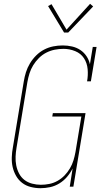

<svg xmlns="http://www.w3.org/2000/svg" viewBox="-20 -982 540 1010"><path d="M193 8Q167 8 141.5 1.5Q116 -5 96.5 -20Q77 -35 64.5 -57Q52 -79 46.5 -103.5Q41 -128 42 -155Q43 -182 48 -208L105 -553Q109 -578 116.5 -602Q124 -626 137.5 -648.5Q151 -671 170 -690Q189 -709 212 -721Q235 -733 260 -738Q285 -743 310 -743Q335 -743 359 -737.5Q383 -732 402.5 -719Q422 -706 435 -686.5Q448 -667 453 -644L468 -735H488L458 -554H438Q444 -586 441 -618.5Q438 -651 421.5 -676Q405 -701 375.5 -713Q346 -725 314 -725Q291 -725 268 -720.5Q245 -716 223.5 -705Q202 -694 184.5 -676.5Q167 -659 154.5 -638.5Q142 -618 135 -595.5Q128 -573 124 -550L67 -205Q63 -182 62 -158Q61 -134 65.5 -111.5Q70 -89 80.5 -69Q91 -49 108.5 -35.5Q126 -22 149 -16Q172 -10 195 -10Q217 -10 239.5 -14.5Q262 -19 282.5 -30.5Q303 -42 319.5 -59Q336 -76 348 -96.5Q360 -117 366.5 -138.5Q373 -160 377 -182L408 -369H255L258 -387H430L366 0H347L362 -96Q350 -72 332.5 -51.5Q315 -31 292 -17Q269 -3 243.5 2.5Q218 8 193 8ZM339 -811H317L233 -950L251 -960L330 -826L454 -962L470 -948Z"/></svg>

Font: Iosevka Curly Slab ThObl
Style: Regular
Weight: 100
Italic angle: -9°
Monospace: yes
Designer: Belleve Invis
Foundry: Belleve Invis
Version: Version 11.0.0; ttfautohint (v1.8.3)